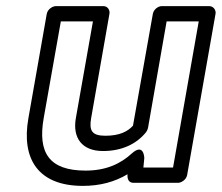

<svg xmlns="http://www.w3.org/2000/svg" viewBox="-20 -573 725 628"><path d="M317 -79C377 -79 426 -101 458 -141C461 -145 463 -150 464 -154L525 -503H630L546 -25H449L452 -56C452 -56 451 -107 411 -71C375 -38 328 -15 260 -15C140 -15 103 -74 123 -187L179 -503H284L228 -186C217 -122 248 -79 317 -79ZM417 25H562C573 25 589 15 592 0L685 -528C687 -539 679 -553 664 -553H509C498 -553 483 -543 480 -528L415 -162C398 -143 371 -129 325 -129C281 -129 271 -145 278 -186L338 -528C340 -539 333 -553 318 -553H163C152 -553 136 -543 133 -528L73 -187C49 -53 105 35 251 35C307 35 355 22 397 -3C396 13 401 25 417 25Z"/></svg>

Font: Asimov
Style: WidOuIt
Weight: 500
Designer: Google
Version: Version 2.000980; 2014